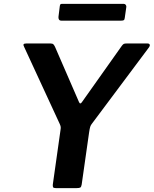

<svg xmlns="http://www.w3.org/2000/svg" viewBox="-20 -965 789 985"><path d="M736 -742Q746 -742 748 -736Q750 -730 745 -723L452 -331Q446 -324 443 -315Q440 -306 437 -285L399 -18Q397 -6 392 -3Q387 0 374 0H266Q255 0 252.5 -4.5Q250 -9 251 -19L290 -295Q292 -307 291.5 -313Q291 -319 287 -328L104 -724Q99 -733 101 -737.5Q103 -742 115 -742H239Q250 -742 254.5 -737Q259 -732 263 -723L385 -442Q391 -427 401 -442L605 -730Q611 -738 615.5 -740Q620 -742 631 -742H736ZM628 -929 620 -873Q619 -864 615 -861.5Q611 -859 600 -859H295Q286 -859 282.5 -865Q279 -871 280 -879L287 -935Q289 -942 290.5 -943.5Q292 -945 297 -945H616Q622 -945 625.5 -939.5Q629 -934 628 -929Z"/></svg>

Font: Libre Franklin Thin SemiBold
Style: Italic
Weight: 600
Italic angle: -8°
Version: Version 3.000